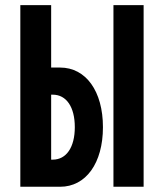

<svg xmlns="http://www.w3.org/2000/svg" viewBox="-20 -713 626 733"><path d="M57.6 0H209.5C308.1 0 373 -90.3 373 -227.5C373 -364.7 308.1 -455.1 209.5 -455.1H175.3V-693.4H57.6ZM413.1 0H528.3V-693.4H413.1ZM175.3 -103.5V-351.6H181.2C233.4 -351.6 265.6 -304.7 265.6 -227.5C265.6 -150.9 233.4 -103.5 181.2 -103.5Z"/></svg>

Font: Cascadia Code PL SemiBold
Style: Regular
Weight: 600
Monospace: yes
Designer: Aaron Bell
Foundry: Saja Typeworks
Version: Version 2404.023